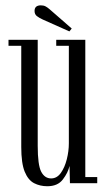

<svg xmlns="http://www.w3.org/2000/svg" viewBox="-20 -668 386 700"><path d="M152.5 11Q126 11 104.2 -0.2Q82.5 -11.5 70 -42.2Q57.5 -73 57.5 -132V-501H11V-523H117.5V-136.5Q117.5 -66.5 130.2 -42Q143 -17.5 166.5 -17.5Q187.5 -17.5 201.8 -37.5Q216 -57.5 223.5 -87.2Q231 -117 231 -145.5V-501H185V-523H291V-22.5H334.5V0H235L233.5 -63Q228 -38.5 209.2 -13.8Q190.5 11 152.5 11ZM233 -553.5 135.5 -597Q122.5 -603 114.2 -609.5Q106 -616 106 -628Q106 -648.5 129 -648.5Q139 -648.5 146 -644.8Q153 -641 160 -635L241.5 -564Z"/></svg>

Font: Imbue 50pt Light
Style: Regular
Weight: 300
Designer: Tyler Finck
Foundry: Etcetera Type Company
Version: Version 1.102; ttfautohint (v1.8.3)